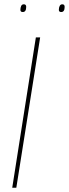

<svg xmlns="http://www.w3.org/2000/svg" viewBox="-20 -874 321 894"><path d="M37 0 147 -700H167L56 0ZM265 -818Q254 -818 254 -828Q254 -839 258 -846.5Q262 -854 270 -854Q281 -854 281 -842Q281 -818 265 -818ZM86 -818Q75 -818 75 -828Q75 -838 78.5 -846Q82 -854 91 -854Q102 -854 102 -842Q102 -818 86 -818Z"/></svg>

Font: Georama Thin
Style: Italic
Weight: 100
Italic angle: -9°
Designer: Jean-Baptiste Levee
Foundry: Production Type
Version: Version 1.000